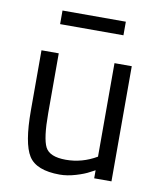

<svg xmlns="http://www.w3.org/2000/svg" viewBox="-79 -747 690 821"><g transform="rotate(10 265.5 -336.5)"><path d="M459 -500V0H384V-35L363 -24Q342 -12 305 -1Q268 10 236 10Q134 10 100.5 -43Q67 -96 67 -239Q67 -239 67 -500H142V-240Q142 -131 161 -94Q180 -57 250.5 -57Q321 -57 384 -94V-500ZM126 -624V-683H401V-624Z"/></g></svg>

Font: Titillium Web
Style: Regular
Weight: 400
Version: Version 1.002;PS 57.000;hotconv 1.0.70;makeotf.lib2.5.55311